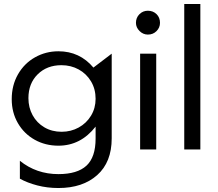

<svg xmlns="http://www.w3.org/2000/svg" viewBox="-20 -752 1097 966"><path d="M123 -258Q123 -332 169.5 -378Q216 -424 289 -424Q337 -424 376 -402.5Q415 -381 438 -342.5Q461 -304 461 -255Q461 -208 438 -170Q415 -132 376 -110.5Q337 -89 290 -89Q241 -89 203 -111.5Q165 -134 144 -172.5Q123 -211 123 -258ZM274 124Q163 124 80 57V147Q118 168 168 181Q218 194 274 194Q396 194 469 129Q542 64 542 -56V-482L450 -412Q381 -494 274 -494Q210 -494 156 -463.5Q102 -433 70.5 -378Q39 -323 39 -253Q39 -186 70 -132.5Q101 -79 154.5 -49Q208 -19 274 -19Q386 -19 461 -115V-55Q461 39 415 81.5Q369 124 274 124Z M766 -482H685V0H766ZM664 -637Q664 -614 682 -596Q700 -578 724 -578Q750 -578 767.5 -595.5Q785 -613 785 -637Q785 -664 767.5 -681Q750 -698 724 -698Q699 -698 681.5 -680.5Q664 -663 664 -637Z M988 -732H907V0H988Z"/></svg>

Font: Geom Light
Style: Regular
Weight: 300
Version: Version 1.102